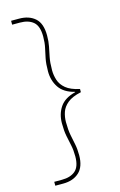

<svg xmlns="http://www.w3.org/2000/svg" viewBox="-139 -869 657 1048"><g transform="rotate(-15 190.0 -345.0)"><path d="M82 121H37V99H81Q129 99 156.5 75.5Q184 52 184 -6Q184 -41 178 -68.5Q172 -96 166 -126Q160 -156 160 -198Q160 -251 186.5 -290Q213 -329 274 -344V-346Q213 -361 186.5 -400.5Q160 -440 160 -492Q160 -535 166 -564.5Q172 -594 178 -621Q184 -648 184 -683Q184 -742 156.5 -765.5Q129 -789 81 -789H37V-811H82Q138 -811 172 -781Q206 -751 206 -683Q206 -649 200.5 -622Q195 -595 189 -565.5Q183 -536 183 -492Q183 -464 192 -436Q201 -408 227 -386.5Q253 -365 304 -354V-336Q253 -325 227 -303.5Q201 -282 192 -255Q183 -228 183 -199Q183 -155 189 -125Q195 -95 200.5 -68Q206 -41 206 -6Q206 59 172 90Q138 121 82 121Z"/></g></svg>

Font: DM Sans 10pt Thin
Style: Regular
Weight: 250
Version: Version 4.004;gftools[0.9.30]